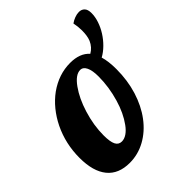

<svg xmlns="http://www.w3.org/2000/svg" viewBox="-196 -753 868 868"><g transform="rotate(-45 237.5 -319.0)"><path d="M-12.7 -173.3Q-12.7 -263.2 24.9 -340.8Q43 -377.9 68.1 -408.7Q93.3 -439.5 123.5 -461.4Q188 -507.3 261.2 -507.3Q323.2 -507.3 354.5 -471.7Q380.9 -486.8 393.6 -515.6Q402.8 -538.1 402.8 -573.2Q402.8 -597.2 397.5 -622.6Q409.7 -631.3 424.1 -636.7Q438.5 -642.1 451.7 -642.1Q468.3 -642.1 478.5 -631.6Q488.8 -621.1 488.8 -598.1Q488.8 -574.2 480.2 -548.6Q471.7 -522.9 456.5 -499Q441.4 -475.1 421.1 -455.1Q400.9 -435.1 378.9 -423.3Q389.2 -389.2 389.2 -339.4Q389.2 -267.6 369.9 -205.1Q350.6 -142.6 315.4 -95.7Q280.3 -48.8 232.9 -22.7Q185.5 3.4 132.3 3.4Q61 3.4 24.2 -41.7Q-12.7 -86.9 -12.7 -173.3ZM238.8 -132.8Q270.5 -176.3 288.6 -238.3Q308.6 -306.2 308.6 -373.5Q308.6 -411.1 298.6 -431.9Q288.6 -452.6 270.5 -452.6Q240.2 -452.6 208.5 -408.2Q177.2 -364.7 157.2 -300.3Q136.2 -232.4 136.2 -168.5Q136.2 -127.4 145.5 -108.9Q154.8 -90.3 175.3 -90.3Q191.4 -90.3 207.8 -101.3Q224.1 -112.3 238.8 -132.8Z"/></g></svg>

Font: Pattaya
Style: Regular
Weight: 400
Designer: Pablo Impallari / Thai characters Designed by Thanarat Vachiruckul and Suppakit Chalermlarp
Foundry: Pablo Impallari
Version: Version 2.000